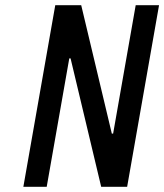

<svg xmlns="http://www.w3.org/2000/svg" viewBox="-20 -720 633 740"><path d="M70 0 193 -700H293L411 -205H416L503 -700H593L470 0H370L252 -495H247L160 0Z"/></svg>

Font: Cuprum
Style: Italic
Weight: 400
Italic angle: -10°
Designer: Jovanny Lemonad
Foundry: Jovanny Lemonad
Version: Version 3.000